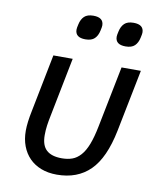

<svg xmlns="http://www.w3.org/2000/svg" viewBox="-83 -793 724 871"><g transform="rotate(10 279.0 -357.5)"><path d="M164 -245Q159 -221 156 -199.5Q153 -178 153 -155Q153 -108 176.5 -86.5Q200 -65 247 -65Q274 -65 295 -72.5Q316 -80 333.5 -99.5Q351 -119 364 -152.5Q377 -186 387 -237L443 -518H532L475 -232Q449 -103 390.5 -45.5Q332 12 238 12Q197 12 165 -0.5Q133 -13 111 -35.5Q89 -58 77 -89.5Q65 -121 65 -160Q65 -198 77 -255L129 -518H218ZM259 -615Q212 -615 212 -652Q212 -659 216 -676Q221 -700 235 -713.5Q249 -727 277 -727Q324 -727 324 -690Q324 -683 320 -666Q315 -642 301 -628.5Q287 -615 259 -615ZM444 -615Q397 -615 397 -652Q397 -659 401 -676Q406 -700 420 -713.5Q434 -727 462 -727Q509 -727 509 -690Q509 -683 505 -666Q500 -642 486 -628.5Q472 -615 444 -615Z"/></g></svg>

Font: IBM Plex Sans Text
Style: Italic
Weight: 450
Italic angle: -11°
Designer: Mike Abbink, Paul van der Laan, Pieter van Rosmalen
Foundry: Bold Monday
Version: Version 3.005